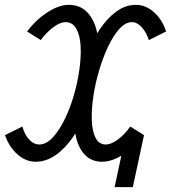

<svg xmlns="http://www.w3.org/2000/svg" viewBox="-52 -652 703 790"><path d="M419.5 118 449.5 -22 540.5 -96 494.5 118ZM631.5 -522.5 560.5 -487Q549.5 -520.5 530.5 -540.8Q511.5 -561 491 -561Q464.5 -561 439.5 -533.5Q414.5 -506 393.2 -461.2Q372 -416.5 356 -362.8Q340 -309 332 -255.2Q324 -201.5 325.8 -156.8Q327.5 -112 341.2 -84.8Q355 -57.5 383 -57.5Q405.5 -57.5 433.2 -78Q461 -98.5 484 -131.5L540.5 -96Q503.5 -47 456.2 -16.8Q409 13.5 368.5 13.5Q325.5 13.5 298.8 -13.5Q272 -40.5 261 -86.8Q250 -133 251.8 -190.2Q253.5 -247.5 267 -308.5Q280.5 -369.5 303.8 -427Q327 -484.5 358 -530.8Q389 -577 426.2 -604.2Q463.5 -631.5 505.5 -632Q546.5 -632.5 581 -602.2Q615.5 -572 631.5 -522.5ZM59.5 -522.5Q97 -572 144.5 -602.2Q192 -632.5 231.5 -632Q276.5 -631.5 304.2 -604.2Q332 -577 344.5 -530.8Q357 -484.5 355.2 -427Q353.5 -369.5 340 -308.5Q326.5 -247.5 303 -190.2Q279.5 -133 247.5 -86.8Q215.5 -40.5 176.5 -13.5Q137.5 13.5 94.5 13.5Q54.5 13.5 20 -16.8Q-14.5 -47 -31.5 -96L40 -131.5Q49 -98.5 68 -78Q87 -57.5 109 -57.5Q137.5 -57.5 163.5 -84.8Q189.5 -112 212 -156.8Q234.5 -201.5 250.5 -255.2Q266.5 -309 274.2 -362.8Q282 -416.5 279.8 -461.2Q277.5 -506 262.2 -533.5Q247 -561 217 -561Q196.5 -561 168.5 -540.8Q140.5 -520.5 115.5 -487Z"/></svg>

Font: Victor Mono Thin
Style: Italic
Weight: 100
Italic angle: -12°
Monospace: yes
Designer: Rune Bjørnerås
Version: Version 1.561;gftools[0.9.30]